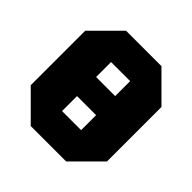

<svg xmlns="http://www.w3.org/2000/svg" viewBox="-184 -849 997 997"><g transform="rotate(45 315.0 -350.0)"><path d="M35 -150V-550L185 -700H445L595 -550V-150L445 0H185ZM245 -530V-420H385V-530ZM245 -170H385V-280H245Z"/></g></svg>

Font: Tektur Black
Style: Regular
Weight: 900
Designer: Adam Jagosz
Foundry: Adam Jagosz
Version: Version 1.005;gftools[0.9.30]